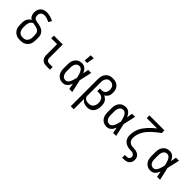

<svg xmlns="http://www.w3.org/2000/svg" viewBox="244 -2126 3712 3712"><g transform="rotate(45 2100.0 -270.0)"><path d="M300 8Q271 8 242.5 3Q214 -2 188 -15.5Q162 -29 141.5 -50.5Q121 -72 108.5 -98Q96 -124 91.5 -152.5Q87 -181 87 -210V-263Q87 -289 91.5 -314Q96 -339 108.5 -361.5Q121 -384 139.5 -401.5Q158 -419 181 -431Q163 -441 149 -456Q135 -471 126.5 -489.5Q118 -508 114 -528Q110 -548 110 -568Q110 -592 115 -615Q120 -638 131 -659Q142 -680 159 -697Q176 -714 197 -724Q218 -734 241.5 -738.5Q265 -743 288 -743Q337 -743 384 -729Q431 -715 475 -692L436 -627Q403 -645 367 -657.5Q331 -670 294 -670Q274 -670 254 -664Q234 -658 220 -643.5Q206 -629 199.5 -609.5Q193 -590 193 -570Q193 -552 198 -534.5Q203 -517 215.5 -504Q228 -491 245.5 -485.5Q263 -480 280.5 -476.5Q298 -473 315.5 -470.5Q333 -468 350.5 -463.5Q368 -459 385 -454Q402 -449 418.5 -441Q435 -433 449.5 -422Q464 -411 475.5 -397.5Q487 -384 495 -368Q503 -352 507.5 -334.5Q512 -317 512.5 -299Q513 -281 513 -263V-210Q513 -181 508.5 -152.5Q504 -124 491.5 -98Q479 -72 458.5 -50.5Q438 -29 412 -15.5Q386 -2 357.5 3Q329 8 300 8ZM300 -66Q318 -66 336.5 -69.5Q355 -73 371 -82.5Q387 -92 399 -106.5Q411 -121 418 -138Q425 -155 428 -173.5Q431 -192 431 -210V-263Q431 -286 426.5 -308Q422 -330 408.5 -348Q395 -366 375 -376.5Q355 -387 333.5 -392.5Q312 -398 290 -401.5Q268 -405 246 -409Q226 -401 210 -385Q194 -369 185 -349Q176 -329 172.5 -307Q169 -285 169 -263V-210Q169 -192 172 -173.5Q175 -155 182 -138Q189 -121 201 -106.5Q213 -92 229 -82.5Q245 -73 263.5 -69.5Q282 -66 300 -66Z M1013 0Q993 0 972 -3.5Q951 -7 932.5 -16Q914 -25 899 -40Q884 -55 875 -74Q866 -93 862.5 -113.5Q859 -134 859 -155V-447H699V-520H941V-155Q941 -139 945 -124Q949 -109 958.5 -97Q968 -85 983 -79.5Q998 -74 1013 -74H1111V0Z M1467 8Q1440 8 1413 2Q1386 -4 1363 -19Q1340 -34 1323 -56Q1306 -78 1296 -103Q1286 -128 1282.5 -155.5Q1279 -183 1279 -210V-310Q1279 -337 1282.5 -364.5Q1286 -392 1296 -417Q1306 -442 1323 -464Q1340 -486 1363 -501Q1386 -516 1413 -522Q1440 -528 1467 -528Q1493 -528 1517.5 -518Q1542 -508 1560.5 -490Q1579 -472 1592.5 -450Q1606 -428 1616 -404Q1621 -433 1626 -462Q1631 -491 1637 -520H1719Q1705 -456 1691 -391.5Q1677 -327 1662 -263Q1678 -198 1692 -132Q1706 -66 1721 0H1639Q1633 -30 1628 -60.5Q1623 -91 1617 -121Q1607 -97 1593.5 -74Q1580 -51 1561.5 -32Q1543 -13 1518.5 -2.5Q1494 8 1467 8ZM1467 -66Q1488 -66 1506 -77.5Q1524 -89 1536 -106.5Q1548 -124 1556 -143.5Q1564 -163 1570 -182.5Q1576 -202 1581 -222.5Q1586 -243 1591 -263Q1586 -283 1581 -303Q1576 -323 1569.5 -342Q1563 -361 1555 -380Q1547 -399 1535 -415.5Q1523 -432 1505.5 -443Q1488 -454 1467 -454Q1450 -454 1433.5 -449Q1417 -444 1404.5 -433Q1392 -422 1383.5 -407.5Q1375 -393 1370 -377Q1365 -361 1363 -344Q1361 -327 1361 -310V-210Q1361 -193 1363 -176Q1365 -159 1370 -143Q1375 -127 1383.5 -112.5Q1392 -98 1404.5 -87Q1417 -76 1433.5 -71Q1450 -66 1467 -66ZM1459 -600 1472 -755H1555L1527 -600Z M1895 215V-525Q1895 -553 1899 -581Q1903 -609 1914 -634.5Q1925 -660 1943 -681.5Q1961 -703 1985.5 -717.5Q2010 -732 2037.5 -737.5Q2065 -743 2093 -743Q2119 -743 2145.5 -738.5Q2172 -734 2195.5 -722Q2219 -710 2237.5 -691Q2256 -672 2268 -648.5Q2280 -625 2284.5 -598.5Q2289 -572 2289 -546Q2289 -522 2285 -498.5Q2281 -475 2269.5 -454.5Q2258 -434 2240.5 -417.5Q2223 -401 2202 -391Q2228 -380 2251 -361.5Q2274 -343 2288.5 -318.5Q2303 -294 2308 -265.5Q2313 -237 2313 -208Q2313 -181 2309.5 -154.5Q2306 -128 2296 -103Q2286 -78 2270 -56Q2254 -34 2231.5 -19Q2209 -4 2182.5 2Q2156 8 2129 8Q2106 8 2084 4Q2062 0 2042 -9Q2022 -18 2005 -33.5Q1988 -49 1977 -68V215ZM2097 -65Q2115 -65 2134 -68.5Q2153 -72 2169.5 -81.5Q2186 -91 2198 -106Q2210 -121 2217.5 -138Q2225 -155 2228 -174Q2231 -193 2231 -212Q2231 -230 2228 -248Q2225 -266 2217.5 -283Q2210 -300 2198 -314Q2186 -328 2170 -337Q2154 -346 2136 -349.5Q2118 -353 2100 -353H2051V-426H2100Q2123 -426 2144.5 -434Q2166 -442 2180.5 -459.5Q2195 -477 2201 -499.5Q2207 -522 2207 -544Q2207 -568 2200.5 -592Q2194 -616 2178.5 -634Q2163 -652 2140 -661Q2117 -670 2093 -670Q2076 -670 2058.5 -665.5Q2041 -661 2027 -650.5Q2013 -640 2003 -625.5Q1993 -611 1987.5 -594Q1982 -577 1979.5 -560Q1977 -543 1977 -525V-149Q1978 -128 1989.5 -110.5Q2001 -93 2018.5 -83Q2036 -73 2056 -69Q2076 -65 2097 -65Z M2667 8Q2640 8 2613 2Q2586 -4 2563 -19Q2540 -34 2523 -56Q2506 -78 2496 -103Q2486 -128 2482.5 -155.5Q2479 -183 2479 -210V-310Q2479 -337 2482.5 -364.5Q2486 -392 2496 -417Q2506 -442 2523 -464Q2540 -486 2563 -501Q2586 -516 2613 -522Q2640 -528 2667 -528Q2693 -528 2717.5 -518Q2742 -508 2760.5 -490Q2779 -472 2792.5 -450Q2806 -428 2816 -404Q2821 -433 2826 -462Q2831 -491 2837 -520H2919Q2905 -456 2891 -391.5Q2877 -327 2862 -263Q2878 -198 2892 -132Q2906 -66 2921 0H2839Q2833 -30 2828 -60.5Q2823 -91 2817 -121Q2807 -97 2793.5 -74Q2780 -51 2761.5 -32Q2743 -13 2718.5 -2.5Q2694 8 2667 8ZM2667 -66Q2688 -66 2706 -77.5Q2724 -89 2736 -106.5Q2748 -124 2756 -143.5Q2764 -163 2770 -182.5Q2776 -202 2781 -222.5Q2786 -243 2791 -263Q2786 -283 2781 -303Q2776 -323 2769.5 -342Q2763 -361 2755 -380Q2747 -399 2735 -415.5Q2723 -432 2705.5 -443Q2688 -454 2667 -454Q2650 -454 2633.5 -449Q2617 -444 2604.5 -433Q2592 -422 2583.5 -407.5Q2575 -393 2570 -377Q2565 -361 2563 -344Q2561 -327 2561 -310V-210Q2561 -193 2563 -176Q2565 -159 2570 -143Q2575 -127 2583.5 -112.5Q2592 -98 2604.5 -87Q2617 -76 2633.5 -71Q2650 -66 2667 -66Z M3300 215V141H3347Q3361 141 3376 137.5Q3391 134 3402 124Q3413 114 3418 100Q3423 86 3423 71Q3423 54 3413.5 38.5Q3404 23 3389 14.5Q3374 6 3357 3Q3340 0 3323 0Q3306 0 3288.5 -1Q3271 -2 3254.5 -5.5Q3238 -9 3221.5 -14.5Q3205 -20 3189.5 -28Q3174 -36 3160.5 -46.5Q3147 -57 3136 -70Q3125 -83 3117 -98.5Q3109 -114 3103.5 -130.5Q3098 -147 3096.5 -164Q3095 -181 3095 -198Q3095 -245 3104.5 -291.5Q3114 -338 3133.5 -380.5Q3153 -423 3180.5 -461.5Q3208 -500 3239.5 -534.5Q3271 -569 3306 -600.5Q3341 -632 3378 -662H3095V-735H3505V-662Q3465 -633 3426 -602.5Q3387 -572 3351 -538.5Q3315 -505 3283 -467.5Q3251 -430 3227 -387Q3203 -344 3190 -296Q3177 -248 3177 -198Q3177 -174 3185 -151Q3193 -128 3210 -111Q3227 -94 3250 -85Q3273 -76 3297 -74.5Q3321 -73 3345.5 -72.5Q3370 -72 3393 -66Q3416 -60 3437.5 -48.5Q3459 -37 3475 -18.5Q3491 0 3498 23.5Q3505 47 3505 71Q3505 91 3501 111Q3497 131 3486.5 148.5Q3476 166 3460.5 179.5Q3445 193 3426.5 201Q3408 209 3387.5 212Q3367 215 3347 215Z M3867 8Q3840 8 3813 2Q3786 -4 3763 -19Q3740 -34 3723 -56Q3706 -78 3696 -103Q3686 -128 3682.5 -155.5Q3679 -183 3679 -210V-310Q3679 -337 3682.5 -364.5Q3686 -392 3696 -417Q3706 -442 3723 -464Q3740 -486 3763 -501Q3786 -516 3813 -522Q3840 -528 3867 -528Q3893 -528 3917.5 -518Q3942 -508 3960.5 -490Q3979 -472 3992.5 -450Q4006 -428 4016 -404Q4021 -433 4026 -462Q4031 -491 4037 -520H4119Q4105 -456 4091 -391.5Q4077 -327 4062 -263Q4078 -198 4092 -132Q4106 -66 4121 0H4039Q4033 -30 4028 -60.5Q4023 -91 4017 -121Q4007 -97 3993.5 -74Q3980 -51 3961.5 -32Q3943 -13 3918.5 -2.5Q3894 8 3867 8ZM3867 -66Q3888 -66 3906 -77.5Q3924 -89 3936 -106.5Q3948 -124 3956 -143.5Q3964 -163 3970 -182.5Q3976 -202 3981 -222.5Q3986 -243 3991 -263Q3986 -283 3981 -303Q3976 -323 3969.5 -342Q3963 -361 3955 -380Q3947 -399 3935 -415.5Q3923 -432 3905.5 -443Q3888 -454 3867 -454Q3850 -454 3833.5 -449Q3817 -444 3804.5 -433Q3792 -422 3783.5 -407.5Q3775 -393 3770 -377Q3765 -361 3763 -344Q3761 -327 3761 -310V-210Q3761 -193 3763 -176Q3765 -159 3770 -143Q3775 -127 3783.5 -112.5Q3792 -98 3804.5 -87Q3817 -76 3833.5 -71Q3850 -66 3867 -66Z"/></g></svg>

Font: Iosevka Plex Etoile
Style: Regular
Weight: 400
Designer: Belleve Invis
Foundry: Belleve Invis
Version: Version 25.1.1; ttfautohint (v1.8.4)